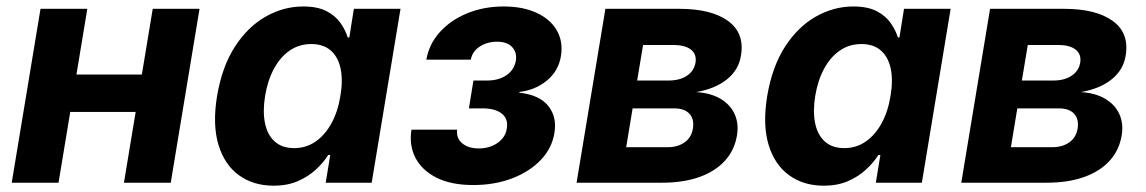

<svg xmlns="http://www.w3.org/2000/svg" viewBox="-20 -570 3576 599"><path d="M462.9 -337.4 443.8 -220.7H158.2L177.7 -337.4ZM252.4 -542.5 162.6 0H16.6L106.4 -542.5ZM602.5 -542.5 512.7 0H366.7L456.5 -542.5Z M833.5 9.3Q770.5 9.3 725.3 -23.4Q680.2 -56.2 661.4 -118.7Q642.6 -181.2 657.2 -270.5Q672.9 -362.8 713.1 -424.8Q753.4 -486.8 809.1 -518.3Q864.7 -549.8 925.8 -549.8Q970.7 -549.8 998.8 -535.2Q1026.9 -520.5 1042.5 -498Q1058.1 -475.6 1064.9 -453.1H1069.8L1084 -542.5H1229.5L1139.6 0H996.1L1010.3 -86.4H1003.9Q989.3 -63 965.8 -41.3Q942.4 -19.5 909.7 -5.1Q877 9.3 833.5 9.3ZM897.5 -107.9Q935.1 -107.9 964.6 -128.4Q994.1 -148.9 1014.2 -185.5Q1034.2 -222.2 1042 -271Q1050.3 -320.3 1042.5 -356.4Q1034.7 -392.6 1011.7 -412.6Q988.8 -432.6 951.2 -432.6Q913.1 -432.6 883.5 -412.1Q854 -391.6 834.5 -355.2Q814.9 -318.8 807.1 -271Q799.3 -223.1 806.6 -186.3Q814 -149.4 836.9 -128.7Q859.9 -107.9 897.5 -107.9Z M1456.5 7.3Q1387.7 7.3 1342 -15.6Q1296.4 -38.6 1276.1 -77.6Q1255.9 -116.7 1263.7 -165.5H1406.2Q1402.8 -139.2 1421.9 -123Q1440.9 -106.9 1474.1 -106.9Q1497.1 -106.9 1515.9 -115Q1534.7 -123 1546.6 -137Q1558.6 -150.9 1561 -168.5Q1566.4 -198.7 1545.9 -215.3Q1525.4 -231.9 1485.4 -231.9H1442.9L1457 -318.8H1500Q1535.6 -318.8 1560.1 -335.4Q1584.5 -352.1 1589.4 -380.9Q1593.3 -406.7 1577.6 -423.3Q1562 -439.9 1531.2 -439.9Q1500 -439.9 1476.8 -424.8Q1453.6 -409.7 1448.7 -383.8H1310.1Q1318.4 -432.1 1351.8 -469.5Q1385.3 -506.8 1437 -528.3Q1488.8 -549.8 1551.3 -549.8Q1611.8 -549.8 1654.5 -529.8Q1697.3 -509.8 1717.3 -474.9Q1737.3 -439.9 1730 -395Q1722.2 -347.7 1685.5 -318.1Q1648.9 -288.6 1600.6 -283.2L1600.1 -280.8Q1663.6 -273.9 1690.9 -239Q1718.3 -204.1 1709.5 -154.3Q1701.7 -106.9 1666.7 -70.6Q1631.8 -34.2 1577.4 -13.4Q1522.9 7.3 1456.5 7.3Z M1778.8 0 1868.7 -542.5H2099.1Q2199.7 -542.5 2251.7 -504.4Q2303.7 -466.3 2291.5 -396Q2284.7 -352.1 2248 -322.5Q2211.4 -293 2151.9 -282.7Q2198.2 -279.8 2228.8 -261.2Q2259.3 -242.7 2272.2 -213.4Q2285.2 -184.1 2279.3 -148.4Q2272 -102.1 2241.9 -68.8Q2211.9 -35.6 2162.1 -17.8Q2112.3 0 2045.4 0ZM1933.6 -110.8H2063.5Q2094.2 -110.8 2115.5 -125.7Q2136.7 -140.6 2141.6 -168Q2146.5 -197.3 2131.3 -214.6Q2116.2 -231.9 2083 -231.9H1953.6ZM1967.8 -318.8H2065.9Q2100.6 -318.8 2123 -333.7Q2145.5 -348.6 2149.9 -375Q2153.8 -401.4 2135.3 -415.5Q2116.7 -429.7 2080.6 -429.7H1986.3Z M2549.8 9.3Q2486.8 9.3 2441.7 -23.4Q2396.5 -56.2 2377.7 -118.7Q2358.9 -181.2 2373.5 -270.5Q2389.2 -362.8 2429.4 -424.8Q2469.7 -486.8 2525.4 -518.3Q2581.1 -549.8 2642.1 -549.8Q2687 -549.8 2715.1 -535.2Q2743.2 -520.5 2758.8 -498Q2774.4 -475.6 2781.2 -453.1H2786.1L2800.3 -542.5H2945.8L2856 0H2712.4L2726.6 -86.4H2720.2Q2705.6 -63 2682.1 -41.3Q2658.7 -19.5 2626 -5.1Q2593.3 9.3 2549.8 9.3ZM2613.8 -107.9Q2651.4 -107.9 2680.9 -128.4Q2710.4 -148.9 2730.5 -185.5Q2750.5 -222.2 2758.3 -271Q2766.6 -320.3 2758.8 -356.4Q2751 -392.6 2728 -412.6Q2705.1 -432.6 2667.5 -432.6Q2629.4 -432.6 2599.9 -412.1Q2570.3 -391.6 2550.8 -355.2Q2531.2 -318.8 2523.4 -271Q2515.6 -223.1 2522.9 -186.3Q2530.3 -149.4 2553.2 -128.7Q2576.2 -107.9 2613.8 -107.9Z M2979 0 3068.8 -542.5H3299.3Q3399.9 -542.5 3451.9 -504.4Q3503.9 -466.3 3491.7 -396Q3484.9 -352.1 3448.2 -322.5Q3411.6 -293 3352.1 -282.7Q3398.4 -279.8 3429 -261.2Q3459.5 -242.7 3472.4 -213.4Q3485.4 -184.1 3479.5 -148.4Q3472.2 -102.1 3442.1 -68.8Q3412.1 -35.6 3362.3 -17.8Q3312.5 0 3245.6 0ZM3133.8 -110.8H3263.7Q3294.4 -110.8 3315.7 -125.7Q3336.9 -140.6 3341.8 -168Q3346.7 -197.3 3331.5 -214.6Q3316.4 -231.9 3283.2 -231.9H3153.8ZM3168 -318.8H3266.1Q3300.8 -318.8 3323.2 -333.7Q3345.7 -348.6 3350.1 -375Q3354 -401.4 3335.4 -415.5Q3316.9 -429.7 3280.8 -429.7H3186.5Z"/></svg>

Font: Inter 16pt
Style: Bold Italic
Weight: 700
Italic angle: -9.3988°
Version: Version 4.001;git-66647c0bb